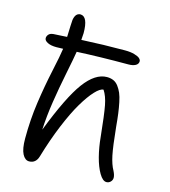

<svg xmlns="http://www.w3.org/2000/svg" viewBox="-114 -837 842 952"><g transform="rotate(15 307.5 -361.0)"><path d="M123 23.9Q102.1 23.9 88.6 -2Q75.2 -27.8 75.2 -81.1Q75.2 -176.8 88.1 -266.6Q101.1 -356.4 119.1 -439.5Q137.2 -522.5 142.1 -559.1Q128.9 -558.1 107.9 -558.1Q78.6 -558.1 61.8 -566.9Q44.9 -575.7 44.9 -587.9Q44.9 -598.1 52.5 -606.9Q60.1 -615.7 77.1 -617.2Q88.9 -617.7 112.1 -619.1Q135.3 -620.6 146 -621.1Q148.4 -693.8 149.9 -709Q155.8 -746.1 182.1 -746.1Q220.2 -744.6 220.2 -660.2Q220.2 -655.3 217.8 -625Q330.6 -630.9 440.9 -630.9Q469.7 -630.9 489.7 -625Q509.8 -619.1 517.3 -611.8Q524.9 -604.5 524.9 -597.2Q524.9 -583.5 511.5 -575.7Q498 -567.9 474.1 -567.9Q325.2 -567.9 210.9 -562Q205.6 -528.3 189 -446.3Q172.4 -364.3 160.9 -289.6Q149.4 -214.8 146 -145Q217.3 -329.1 273.2 -404.5Q329.1 -480 389.2 -480Q408.2 -480 422.9 -473.4Q437.5 -466.8 448.2 -452.4Q459 -438 466.6 -420.4Q474.1 -402.8 479.7 -375.2Q485.4 -347.7 489 -320.3Q492.7 -293 496.1 -253.9Q505.9 -155.3 515.1 -110.8Q524.4 -66.4 540 -39.1Q549.8 -19.5 549.8 -5.9Q549.8 6.3 541 15.1Q532.2 23.9 520 23.9Q501 23.9 482.7 -7.1Q464.4 -38.1 452.1 -85.4Q439.9 -132.8 435.1 -185.1Q423.8 -296.9 415 -342.5Q406.2 -388.2 388.2 -415Q371.1 -415 345 -387Q318.8 -358.9 289.3 -309.3Q259.8 -259.8 227.5 -181.9Q195.3 -104 168.9 -14.2Q157.7 23.9 123 23.9Z"/></g></svg>

Font: Shantell Sans Bouncy
Style: Regular
Weight: 300
Designer: Stephen Nixon, Anya Danilova, Shantell Martin
Foundry: Arrow Type
Version: Version 1.006;[9816181b4]